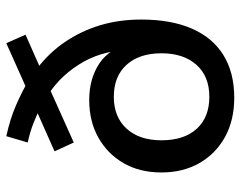

<svg xmlns="http://www.w3.org/2000/svg" viewBox="-97 -657 763 609"><g transform="rotate(-90 284.5 -352.5)"><path d="M279 9Q208 9 155 -20Q102 -49 72 -101Q42 -153 42 -222Q42 -291 71.5 -342Q101 -393 152.5 -422Q204 -451 272 -451Q340 -451 389 -418Q438 -385 456 -307H431Q432 -400 393 -469Q354 -538 292 -579H313L137 -500L109 -561L242 -620L245 -607Q226 -617 198 -628Q170 -639 137 -646L157 -714Q212 -702 255.5 -683Q299 -664 331 -645L302 -647L452 -714L479 -653L368 -604L372 -616Q422 -578 456.5 -527Q491 -476 509 -416Q527 -356 527 -286Q527 -192 498.5 -126Q470 -60 414.5 -25.5Q359 9 279 9ZM282 -70Q347 -70 383.5 -111Q420 -152 420 -222Q420 -292 383.5 -332.5Q347 -373 282 -373Q218 -373 181 -332.5Q144 -292 144 -222Q144 -150 180.5 -110Q217 -70 282 -70Z"/></g></svg>

Font: Nunito Sans 12pt SemiBold
Style: Regular
Weight: 600
Designer: Vernon Adams
Foundry: Vernon Adams
Version: Version 3.101;gftools[0.9.27]